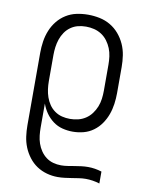

<svg xmlns="http://www.w3.org/2000/svg" viewBox="-85 -589 669 873"><g transform="rotate(10 250.0 -152.5)"><path d="M242 223Q216 223 191 216Q166 209 145 195Q124 181 108 160Q92 139 82.5 115.5Q73 92 69.5 66.5Q66 41 66 15V-320Q66 -346 70 -372.5Q74 -399 84 -423.5Q94 -448 110.5 -468.5Q127 -489 149.5 -503Q172 -517 198 -522.5Q224 -528 251 -528Q278 -528 304.5 -522.5Q331 -517 354 -503.5Q377 -490 394.5 -469.5Q412 -449 423 -424.5Q434 -400 438 -373.5Q442 -347 442 -320V-200Q442 -175 438.5 -149.5Q435 -124 426.5 -100.5Q418 -77 403.5 -56Q389 -35 368.5 -20Q348 -5 323.5 1.5Q299 8 273 8Q249 8 225.5 2Q202 -4 182.5 -18.5Q163 -33 149 -53Q135 -73 127 -96V15Q127 33 129 51.5Q131 70 137 87.5Q143 105 153.5 120.5Q164 136 178.5 147Q193 158 211 163Q229 168 248 168Q263 168 278.5 165.5Q294 163 309 160.5Q324 158 339.5 156Q355 154 371 154Q387 154 402.5 156.5Q418 159 434 164V219Q418 214 402 211.5Q386 209 370 209Q354 209 338 211.5Q322 214 306 216.5Q290 219 274 221Q258 223 242 223ZM251 -47Q270 -47 288.5 -51.5Q307 -56 323 -66.5Q339 -77 350.5 -92.5Q362 -108 369 -125.5Q376 -143 378.5 -162Q381 -181 381 -200V-320Q381 -339 378.5 -358Q376 -377 369 -394.5Q362 -412 350.5 -427.5Q339 -443 323 -453.5Q307 -464 288.5 -468.5Q270 -473 251 -473Q232 -473 214 -468.5Q196 -464 180.5 -453Q165 -442 154.5 -426.5Q144 -411 138 -393.5Q132 -376 129.5 -357.5Q127 -339 127 -320V-200Q127 -181 129.5 -162.5Q132 -144 138 -126.5Q144 -109 154.5 -93.5Q165 -78 180.5 -67Q196 -56 214 -51.5Q232 -47 251 -47Z"/></g></svg>

Font: Iosevka SS18 Light
Style: Regular
Weight: 300
Monospace: yes
Designer: Belleve Invis
Foundry: Belleve Invis
Version: Version 25.1.1; ttfautohint (v1.8.4)